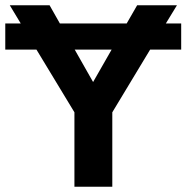

<svg xmlns="http://www.w3.org/2000/svg" viewBox="-20 -708 707 728"><path d="M608.9 -619.1H667V-520H549.3L405.8 -282.2V0H262.2V-282.2L118.2 -520H0V-619.1H58.6L17.1 -688H168L207 -619.1H460.4L500 -688H650.9ZM333 -397 403.3 -520H263.2Z"/></svg>

Font: Arial
Style: Bold
Weight: 700
Designer: Steve Matteson
Foundry: Ascender Corporation
Version: Version 2.00.3